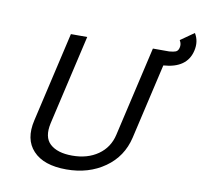

<svg xmlns="http://www.w3.org/2000/svg" viewBox="-92 -955 1135 1077"><g transform="rotate(10 475.0 -416.5)"><path d="M932 -856Q959 -812 946 -757Q922 -655 789 -646L690 -217Q664 -106 573 -42Q481 23 354 23Q224 23 164 -42Q104 -106 130 -217L248 -729H341L223 -217Q205 -136 246 -98Q288 -59 373 -59Q460 -59 520 -101Q580 -143 597 -217L715 -729H808Q833 -731 845 -736Q858 -742 862 -759Q868 -781 855 -802Z"/></g></svg>

Font: Miedinger
Style: Italic
Weight: 400
Italic angle: -13°
Version: Version 001.000